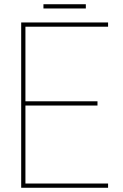

<svg xmlns="http://www.w3.org/2000/svg" viewBox="-20 -886 580 906"><path d="M385 -846ZM385 -846H185V-866H385ZM490 0H80V-780H490V-760H100V-408H440V-388H100V-20H490Z"/></svg>

Font: Tanohe Sans Thin
Style: Regular
Weight: 100
Designer: Village Type and Design LLC & Cristiano Sobral
Foundry: Cooper Hewitt Smithsonian Design Museum
Version: Version 1.00;September 29, 2021;FontCreator 13.0.0.2655 64-b